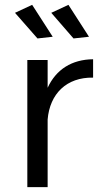

<svg xmlns="http://www.w3.org/2000/svg" viewBox="-20 -774 415 794"><path d="M198 -622 113 -754 42 -721 135 -615ZM348 -622 263 -754 192 -721 284 -615ZM177 -411V-526H93V0H177V-280C186 -386 255 -455 365 -453V-529C277 -528 212 -487 177 -411Z"/></svg>

Font: Juman Normal
Style: Regular
Weight: 300
Designer: Bandar Raffah (Arabic) Julieta Ulanovsky (Latin)
Foundry: Caramella
Version: Version 5.022;PS 005.022;hotconv 1.0.88;makeotf.lib2.5.64775